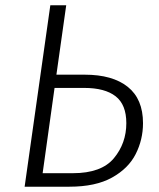

<svg xmlns="http://www.w3.org/2000/svg" viewBox="-20 -705 599 725"><path d="M520 -240Q520 -178 492.5 -123.5Q465 -69 403 -34.5Q341 0 242 0H73L170 -685H230L193 -423H300Q405 -423 462.5 -377Q520 -331 520 -240ZM457 -240Q457 -310 416.5 -341.5Q376 -373 298 -373H186L141 -51H255Q363 -51 410 -107.5Q457 -164 457 -240Z"/></svg>

Font: Fira Sans Light
Style: Italic
Weight: 300
Italic angle: -8°
Designer: bBox Type GmbH & Carrois Corporate GbR & Edenspiekermann AG
Foundry: bBox Type GmbH & Carrois Corporate GbR & Edenspiekermann AG
Version: Version 4.301